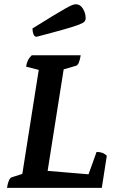

<svg xmlns="http://www.w3.org/2000/svg" viewBox="-20 -908 599 928"><path d="M13.8 0Q17.2 -21.9 22.9 -35.1Q28.5 -48.4 36.1 -50.9L104.7 -72.9L85.5 -52.4L169.6 -585.2L184.4 -565.7L106.1 -585.9Q108.6 -602.6 114.5 -615.4Q120.4 -628.1 133.6 -641H370.1Q366.8 -619.1 361.1 -605.6Q355.4 -592.1 347.4 -590.1L271.7 -568.1L290.3 -589.1L208.6 -71.9L200.6 -82.9L415.9 -64.9L401.5 -47.8L446.8 -173.7Q462 -173.7 474.1 -169.4Q486.2 -165.2 496.2 -155L472.1 0ZM157.1 -730.3Q146 -730.3 141.5 -743.2Q136.9 -756.1 136.9 -770.4Q196.5 -807.7 234.2 -830.5Q271.9 -853.3 294.2 -865.9Q316.5 -878.6 327.9 -883.1Q339.3 -887.5 346.2 -887.5Q367.8 -887.5 380.9 -865.9Q394.1 -844.4 394.1 -819.5Q394.1 -810.7 388.7 -804.1Q383.3 -797.4 361.6 -788.9Q339.8 -780.4 291.5 -766.6Q243.3 -752.8 157.1 -730.3Z"/></svg>

Font: Petrona
Style: Italic
Weight: 400
Italic angle: -9°
Designer: Ringo R. Seeber
Foundry: Ringo R. Seeber
Version: Version 2.001; ttfautohint (v1.8.3)